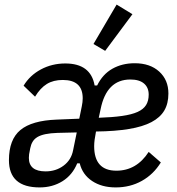

<svg xmlns="http://www.w3.org/2000/svg" viewBox="-20 -806 772 838"><path d="M179 -58Q224 -58 257.5 -83Q291 -108 299 -150L315 -228L231 -226Q200 -225 178.5 -220.5Q157 -216 143.5 -208Q130 -200 122.5 -187.5Q115 -175 112 -159Q108 -141 107 -132.5Q106 -124 106 -117Q106 -58 179 -58ZM549 -459Q445 -459 419 -329L411 -292Q471 -294 513 -300Q555 -306 580.5 -317.5Q606 -329 617.5 -347.5Q629 -366 629 -393Q629 -424 608.5 -441.5Q588 -459 549 -459ZM153 12Q19 12 19 -107Q19 -197 69 -238.5Q119 -280 228 -284L326 -288L337 -342Q341 -361 341 -377Q341 -457 254 -457Q213 -457 184.5 -439.5Q156 -422 133 -384L83 -432Q110 -477 158.5 -503Q207 -529 265 -529Q376 -529 393 -433H404Q428 -482 470.5 -506Q513 -530 568 -530Q635 -530 675 -493.5Q715 -457 715 -398Q715 -354 697 -323.5Q679 -293 641 -273Q603 -253 543 -243Q483 -233 399 -232Q395 -212 393 -196.5Q391 -181 391 -168Q391 -61 488 -61Q576 -61 629 -143L682 -97Q650 -45 599 -16.5Q548 12 485 12Q424 12 382 -16Q340 -44 328 -93H317Q296 -42 252.5 -15Q209 12 153 12ZM439 -584 388 -614 489 -786 558 -744Z"/></svg>

Font: IBM Plex Sans Condensed Text
Style: Italic
Weight: 450
Width: 3
Italic angle: -11°
Designer: Mike Abbink, Paul van der Laan, Pieter van Rosmalen
Foundry: Bold Monday
Version: Version 1.1